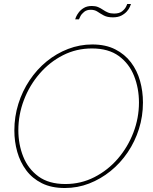

<svg xmlns="http://www.w3.org/2000/svg" viewBox="-20 -938 766 963"><path d="M305 5Q238 5 190 -19Q142 -43 111.5 -84Q81 -125 66.5 -176.5Q52 -228 52 -284Q52 -353 72 -417Q92 -481 128.5 -535.5Q165 -590 214 -630Q263 -670 321.5 -692.5Q380 -715 443 -715Q510 -715 558 -690.5Q606 -666 637 -625Q668 -584 682.5 -532Q697 -480 697 -424Q697 -355 677 -291.5Q657 -228 620.5 -174Q584 -120 534.5 -80Q485 -40 427 -17.5Q369 5 305 5ZM308 -15Q386 -15 453.5 -49.5Q521 -84 571 -142Q621 -200 649 -273Q677 -346 677 -424Q677 -495 652.5 -557Q628 -619 576 -657Q524 -695 441 -695Q363 -695 296 -661Q229 -627 178.5 -568.5Q128 -510 100 -436.5Q72 -363 72 -285Q72 -214 96.5 -152.5Q121 -91 173 -53Q225 -15 308 -15ZM546 -851Q518 -851 500.5 -860.5Q483 -870 469 -879.5Q455 -889 435 -889Q415 -889 402 -878.5Q389 -868 383 -856Q377 -844 376 -841H357Q357 -843 361.5 -853.5Q366 -864 375.5 -876.5Q385 -889 401 -898.5Q417 -908 441 -908Q459 -908 472 -902.5Q485 -897 496.5 -889Q508 -881 521 -875.5Q534 -870 552 -870Q578 -870 592 -881Q606 -892 612 -904Q618 -916 618 -918H637Q636 -915 631.5 -904Q627 -893 616.5 -881Q606 -869 589 -860Q572 -851 546 -851Z"/></svg>

Font: Raleway Thin
Style: Italic
Weight: 100
Italic angle: -12°
Designer: Matt McInerney, Pablo Impallari, Rodrigo Fuenzalida
Foundry: Matt McInerney, Pablo Impallari, Rodrigo Fuenzalida
Version: Version 4.026